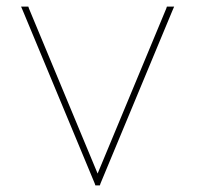

<svg xmlns="http://www.w3.org/2000/svg" viewBox="-20 -573 608 583"><path d="M50 -539 44 -553H66L68 -547L276.4 -46L484.8 -547L486.8 -553H508.8L502.8 -539L285.2 -16L283.2 -10H269.6L267.6 -16Z"/></svg>

Font: Nordica Plus
Style: NordicaClassicUltraLightExt
Weight: 300
Version: Version 1.01